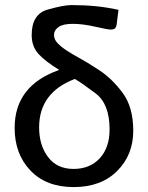

<svg xmlns="http://www.w3.org/2000/svg" viewBox="-20 -743 592 769"><path d="M136.7 -232.9Q136.7 -161.1 172.6 -113.8Q208.5 -66.4 274.4 -66.4Q340.3 -66.4 379.6 -109.1Q418.9 -151.9 418.9 -224.6Q418.9 -326.7 363 -368.9Q307.1 -411.1 279.8 -426.8Q136.7 -372.6 136.7 -232.9ZM38.6 -230.5Q38.6 -400.4 217.3 -462.9Q162.1 -496.6 134.5 -526.6Q106.9 -556.6 106.9 -602.5Q106.9 -686.5 170.9 -704.6Q234.9 -722.7 266.6 -722.7Q370.1 -722.7 454.6 -703.6L447.3 -645.5Q445.3 -632.3 439.5 -628.4Q433.6 -624.5 423.8 -624.5Q412.1 -624.5 361.6 -636Q311 -647.5 271.5 -647.5Q231.9 -647.5 214.1 -634.5Q196.3 -621.6 196.3 -603.5Q196.3 -585.4 210 -570.8Q223.6 -556.2 246.1 -541.3Q268.6 -526.4 297.1 -511Q325.7 -495.6 376.7 -462.4Q427.7 -429.2 470.7 -371.8Q513.7 -314.5 513.7 -218.8Q513.7 -122.6 449.2 -58.1Q384.8 6.3 274.9 6.3Q165 6.3 101.8 -60.1Q38.6 -126.5 38.6 -230.5Z"/></svg>

Font: Lato-Medium
Style: Regular
Weight: 500
Designer: Lukasz Dziedzic
Foundry: tyPoland Lukasz Dziedzic
Version: Version 2.006; 2014-01-15